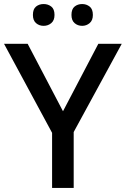

<svg xmlns="http://www.w3.org/2000/svg" viewBox="-20 -931 623 951"><path d="M292 -380 467 -714H583L345 -277V0H238V-273L0 -714H117ZM143 -857Q143 -886 158.5 -898.5Q174 -911 196 -911Q218 -911 234 -898.5Q250 -886 250 -857Q250 -830 234 -816.5Q218 -803 196 -803Q174 -803 158.5 -816.5Q143 -830 143 -857ZM334 -857Q334 -886 349.5 -898.5Q365 -911 387 -911Q408 -911 424 -898.5Q440 -886 440 -857Q440 -830 424 -816.5Q408 -803 387 -803Q365 -803 349.5 -816.5Q334 -830 334 -857Z"/></svg>

Font: Noto Sans Gurmukhi UI Medium
Style: Regular
Weight: 500
Designer: Jelle Bosma - Monotype Design Team
Foundry: Monotype Imaging Inc.
Version: Version 2.004; ttfautohint (v1.8.4.7-5d5b)